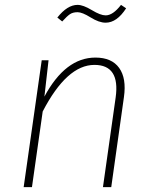

<svg xmlns="http://www.w3.org/2000/svg" viewBox="-20 -767 622 787"><path d="M413 -674Q386 -674 351.5 -695.5Q317 -717 298 -717Q279 -717 267 -709Q255 -701 235 -679L215 -695Q256 -747 298 -747Q321 -747 356.5 -725.5Q392 -704 413 -704Q443 -704 476 -747L497 -733Q459 -674 413 -674ZM371 -531Q438 -531 468.5 -488.5Q499 -446 488 -369L436 0H402L454 -367Q473 -501 367 -501Q254 -501 155 -310L111 0H77L151 -520H179L162 -371Q248 -531 371 -531Z"/></svg>

Font: Fira Sans UltraLight
Style: Italic
Weight: 200
Italic angle: -8°
Designer: Carrois Corporate & Edenspiekermann AG
Foundry: Carrois Corporate GbR & Edenspiekermann AG
Version: Version 4.203;PS 004.203;hotconv 1.0.88;makeotf.lib2.5.64775